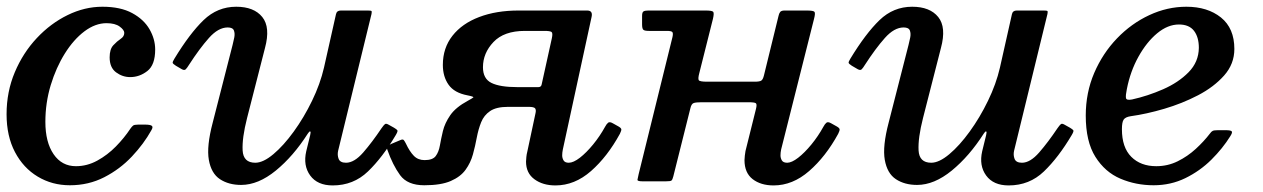

<svg xmlns="http://www.w3.org/2000/svg" viewBox="-23 -552 3843 584"><path d="M449 -401.5Q449 -354.5 425.2 -336Q401.5 -317.5 373 -317.5Q349.5 -317.5 330 -332Q310.5 -346.5 310.5 -377.5Q310.5 -402.5 321.8 -414.5Q333 -426.5 344 -433.8Q355 -441 355 -452Q355 -461 341 -471.2Q327 -481.5 301 -481.5Q267 -481.5 234 -456.8Q201 -432 174.2 -389.2Q147.5 -346.5 131.2 -292.8Q115 -239 115 -181.5Q115 -119.5 140 -83Q165 -46.5 208 -46.5Q242 -46.5 273 -63.5Q304 -80.5 329.5 -106.5Q355 -132.5 373.5 -160.5Q378 -167 381.8 -170Q385.5 -173 397.5 -173H418Q433.5 -173 438.5 -169.5Q443.5 -166 437.5 -156Q414.5 -114.5 378.2 -76Q342 -37.5 294.2 -13Q246.5 11.5 189.5 11.5Q135.5 11.5 91.8 -14.8Q48 -41 22.5 -89.5Q-3 -138 -3 -204.5Q-3 -273 22 -332.2Q47 -391.5 89 -436.2Q131 -481 182.8 -506.2Q234.5 -531.5 288.5 -531.5Q343.5 -531.5 379 -512.2Q414.5 -493 431.8 -463Q449 -433 449 -401.5Z M507.5 -373.5Q554 -450 596.2 -490.8Q638.5 -531.5 695.5 -531.5Q749.5 -531.5 774.8 -500.2Q800 -469 783 -406L728.5 -193Q713 -132 715 -94.5Q717 -57 753.5 -57Q777.5 -57 808.5 -83Q839.5 -109 870.5 -151.8Q901.5 -194.5 926.2 -245.5Q951 -296.5 962.5 -346.5L999 -509Q1001.5 -520 1013.5 -520H1095.5Q1105 -520 1106.8 -518.5Q1108.5 -517 1107 -509.5L1005.5 -93.5Q1002.5 -80.5 1007 -68.8Q1011.5 -57 1029.5 -57Q1054.5 -57 1081.8 -88.2Q1109 -119.5 1137.5 -162Q1144.5 -172 1148 -174.5Q1151.5 -177 1158.5 -173L1175.5 -163.5Q1184 -158.5 1185.8 -155.5Q1187.5 -152.5 1181 -141.5Q1140.5 -73 1096.2 -30.5Q1052 12 989 12Q942.5 12 920.5 -18.2Q898.5 -48.5 908.5 -92L920.5 -141Q923 -151.5 920.5 -152.2Q918 -153 913.5 -146Q869.5 -77 816 -33.2Q762.5 10.5 710.5 10.5Q672.5 10.5 646 -7Q619.5 -24.5 612.2 -65.8Q605 -107 624 -179L684.5 -415.5Q687 -425 689.5 -437.5Q692 -450 688.5 -459.2Q685 -468.5 669.5 -468.5Q641 -468.5 612.5 -436.5Q584 -404.5 552 -355Q546.5 -346 542.2 -341.5Q538 -337 530 -341.5L512 -352Q502.5 -358 502.2 -361.2Q502 -364.5 507.5 -373.5Z M1155 -97Q1151 -107.5 1166.5 -114L1195 -126Q1202.5 -129.5 1205.5 -125.5Q1208.5 -121.5 1211.5 -115.5Q1223 -91 1235.8 -78Q1248.5 -65 1268.5 -65Q1293 -65 1302.2 -77.2Q1311.5 -89.5 1315 -109.5Q1318.5 -129.5 1324.2 -153.5Q1330 -177.5 1346.5 -201.5Q1363 -225.5 1400 -245.5Q1413.5 -253 1416.5 -255.5Q1419.5 -258 1399 -262Q1359 -269.5 1341.5 -294.2Q1324 -319 1324 -354.5Q1324 -406 1353.2 -443.2Q1382.5 -480.5 1434.5 -500.2Q1486.5 -520 1554.5 -520H1763Q1780.5 -520 1776.5 -501L1689 -97.5Q1688 -93.5 1687.5 -88.2Q1687 -83 1687 -79.5Q1687 -71 1691.2 -64Q1695.5 -57 1707 -57Q1721 -57 1740.8 -72.2Q1760.5 -87.5 1781 -112.5Q1801.5 -137.5 1817.5 -166.5Q1822 -175 1826.8 -178.8Q1831.5 -182.5 1841 -177L1858 -167.5Q1866 -163 1866.8 -159Q1867.5 -155 1862.5 -145Q1824.5 -75.5 1774.8 -31.8Q1725 12 1666.5 12Q1628 12 1602.5 -6.8Q1577 -25.5 1577 -60.5Q1577 -65 1578 -74.5Q1579 -84 1580.5 -89L1606 -208.5Q1608 -217.5 1604.8 -222.2Q1601.5 -227 1584.5 -227H1522.5Q1486.5 -227 1467.8 -214.2Q1449 -201.5 1440.5 -180.2Q1432 -159 1427.2 -133.5Q1422.5 -108 1415.5 -82.5Q1408.5 -57 1393.2 -35.8Q1378 -14.5 1348.2 -1.5Q1318.5 11.5 1267.5 11.5Q1216.5 11.5 1194 -19.2Q1171.5 -50 1155 -97ZM1655.5 -435.5Q1659 -451.5 1654.5 -454.8Q1650 -458 1633 -458H1573.5Q1510 -458 1478 -424.2Q1446 -390.5 1446 -347.5Q1446 -312.5 1471.8 -299.8Q1497.5 -287 1551 -287H1614.5Q1623 -287 1624.5 -295Z M2453 -494.5 2353 -97.5Q2352 -93.5 2351.5 -88.2Q2351 -83 2351 -79.5Q2351 -71 2355.2 -64Q2359.5 -57 2371.5 -57Q2385 -57 2404.8 -72.2Q2424.5 -87.5 2445 -112.5Q2465.5 -137.5 2481.5 -166.5Q2486 -175 2490.8 -178.8Q2495.5 -182.5 2505 -177L2522 -167.5Q2530 -163 2530.8 -159Q2531.5 -155 2526.5 -145Q2488.5 -75.5 2438.2 -31.8Q2388 12 2330 12Q2291 12 2266.2 -7.2Q2241.5 -26.5 2241.5 -65Q2241.5 -70 2242.5 -78.5Q2243.5 -87 2244.5 -92.5L2276.5 -221Q2280 -235 2276 -238Q2272 -241 2254 -241H2110.5Q2093.5 -241 2086.8 -238.5Q2080 -236 2077 -223L2025 -15.5Q2022.5 -5.5 2019.5 -3Q2016.5 -0.5 2003 -0.5H1931Q1915 -0.5 1916 -5.5Q1917 -10.5 1919.5 -22L2022.5 -439.5Q2025 -451 2022 -454.5Q2019 -458 2005.5 -458H1950.5Q1937.5 -458 1933.8 -461.5Q1930 -465 1930 -478V-503.5Q1930 -514.5 1934.2 -517.2Q1938.5 -520 1949 -520H2123.5Q2143.5 -520 2146.5 -515.8Q2149.5 -511.5 2145.5 -494.5L2104 -329.5Q2099.5 -312.5 2102.5 -308Q2105.5 -303.5 2128 -303.5H2272Q2287.5 -303.5 2292.5 -306.8Q2297.5 -310 2300.5 -322L2345 -503.5Q2346.5 -511 2350 -515.5Q2353.5 -520 2363.5 -520H2431Q2451.5 -520 2454.5 -515.8Q2457.5 -511.5 2453 -494.5Z M2563.5 -373.5Q2610 -450 2652.2 -490.8Q2694.5 -531.5 2751.5 -531.5Q2805.5 -531.5 2830.8 -500.2Q2856 -469 2839 -406L2784.5 -193Q2769 -132 2771 -94.5Q2773 -57 2809.5 -57Q2833.5 -57 2864.5 -83Q2895.5 -109 2926.5 -151.8Q2957.5 -194.5 2982.2 -245.5Q3007 -296.5 3018.5 -346.5L3055 -509Q3057.5 -520 3069.5 -520H3151.5Q3161 -520 3162.8 -518.5Q3164.5 -517 3163 -509.5L3061.5 -93.5Q3058.5 -80.5 3063 -68.8Q3067.5 -57 3085.5 -57Q3110.5 -57 3137.8 -88.2Q3165 -119.5 3193.5 -162Q3200.5 -172 3204 -174.5Q3207.5 -177 3214.5 -173L3231.5 -163.5Q3240 -158.5 3241.8 -155.5Q3243.5 -152.5 3237 -141.5Q3196.5 -73 3152.2 -30.5Q3108 12 3045 12Q2998.5 12 2976.5 -18.2Q2954.5 -48.5 2964.5 -92L2976.5 -141Q2979 -151.5 2976.5 -152.2Q2974 -153 2969.5 -146Q2925.5 -77 2872 -33.2Q2818.5 10.5 2766.5 10.5Q2728.5 10.5 2702 -7Q2675.5 -24.5 2668.2 -65.8Q2661 -107 2680 -179L2740.5 -415.5Q2743 -425 2745.5 -437.5Q2748 -450 2744.5 -459.2Q2741 -468.5 2725.5 -468.5Q2697 -468.5 2668.5 -436.5Q2640 -404.5 2608 -355Q2602.5 -346 2598.2 -341.5Q2594 -337 2586 -341.5L2568 -352Q2558.5 -358 2558.2 -361.2Q2558 -364.5 2563.5 -373.5Z M3279.5 -200.5Q3279.5 -270 3305.2 -330Q3331 -390 3374.5 -435.2Q3418 -480.5 3472.8 -506Q3527.5 -531.5 3585.5 -531.5Q3650 -531.5 3690.8 -498.8Q3731.5 -466 3731.5 -403Q3731.5 -357.5 3700.5 -322.5Q3669.5 -287.5 3621 -262.2Q3572.5 -237 3518 -221Q3463.5 -205 3416 -198.5Q3400 -196 3394.8 -188.2Q3389.5 -180.5 3389.5 -159Q3389.5 -103.5 3418 -75Q3446.5 -46.5 3494 -46.5Q3529 -46.5 3559.2 -61.5Q3589.5 -76.5 3614.2 -99.2Q3639 -122 3657 -145.5Q3661.5 -152 3665.8 -154Q3670 -156 3682 -156H3705Q3720.5 -156 3723.5 -152.5Q3726.5 -149 3719 -137.5Q3696 -100.5 3661.5 -66.2Q3627 -32 3582.5 -10.2Q3538 11.5 3486 11.5Q3432 11.5 3385 -8.5Q3338 -28.5 3308.8 -75Q3279.5 -121.5 3279.5 -200.5ZM3420.5 -249.5Q3468 -260 3514.8 -280.5Q3561.5 -301 3592.2 -332.2Q3623 -363.5 3623.5 -406.5Q3623.5 -439 3608.8 -458.2Q3594 -477.5 3563 -477.5Q3529 -477.5 3496.8 -450.8Q3464.5 -424 3439.8 -379.5Q3415 -335 3404.5 -281Q3400.5 -262 3401.8 -254Q3403 -246 3420.5 -249.5Z"/></svg>

Font: Besley* Medium
Style: Italic
Weight: 500
Italic angle: -13°
Designer: Owen Earl
Foundry: indestructible type*
Version: Version 3.000; ttfautohint (v1.8.3)